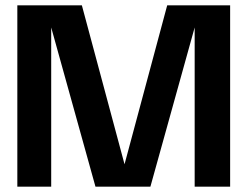

<svg xmlns="http://www.w3.org/2000/svg" viewBox="-20 -700 929 720"><path d="M45 0V-680H287L447 -84L607 -680H843V0H710V-597L544 0H338L172 -597V0Z"/></svg>

Font: TASA Orbiter Display
Style: Bold
Weight: 700
Designer: Weizhong Zhang
Version: Version 1.000;Glyphs 3.1.2 (3151)